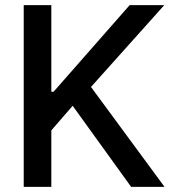

<svg xmlns="http://www.w3.org/2000/svg" viewBox="-20 -727 676 747"><path d="M72.3 -707H179.7V-370.1H188.5L484.4 -707H619.1L334 -388.7L620.1 0H490.2L262.7 -315.4L179.7 -219.7V0H72.3Z"/></svg>

Font: WEMIX Pretendard Medium
Style: Regular
Weight: 500
Designer: Base glyphs from Inter by Rasmus Andersson; Hangeul glyphs from Noto Sans CJK(Source Han Sans) by Jang Soo-young and Kan
Foundry: Kil Hyung-jin
Version: Version 1.000